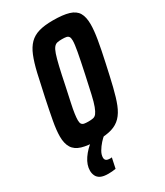

<svg xmlns="http://www.w3.org/2000/svg" viewBox="-219 -784 919 1071"><g transform="rotate(-30 240.5 -248.0)"><path d="M192 8Q129 8 91 -3.5Q53 -15 36 -42.5Q19 -70 19 -115Q19 -155 29.5 -212Q40 -269 56 -345Q73 -426 87 -486Q101 -546 117.5 -586.5Q134 -627 158 -651Q182 -675 218 -685.5Q254 -696 308 -696Q373 -696 411 -684.5Q449 -673 465 -646Q481 -619 481 -572Q481 -533 471.5 -476.5Q462 -420 445 -343Q428 -264 413.5 -204.5Q399 -145 383 -104.5Q367 -64 343 -39Q319 -14 283 -3Q247 8 192 8ZM200 -108Q217 -108 229.5 -110.5Q242 -113 251 -124.5Q260 -136 269.5 -161Q279 -186 289 -230.5Q299 -275 314 -344Q332 -428 340.5 -474.5Q349 -521 349 -543Q349 -561 343.5 -568.5Q338 -576 327.5 -578Q317 -580 300 -580Q283 -580 270.5 -577.5Q258 -575 248.5 -563.5Q239 -552 230.5 -527Q222 -502 211.5 -457.5Q201 -413 187 -344Q175 -288 166.5 -249Q158 -210 154.5 -185Q151 -160 151 -144Q151 -127 156.5 -119.5Q162 -112 172.5 -110Q183 -108 200 -108ZM150 200Q119 200 101.5 191.5Q84 183 76.5 167.5Q69 152 69 134Q69 97 94.5 59.5Q120 22 163 -10L239 0Q225 10 208.5 28.5Q192 47 180 67.5Q168 88 168 107Q168 118 175 124.5Q182 131 202 131Q204 131 205 131Q206 131 212 130L198 196Q188 198 174.5 199Q161 200 150 200Z"/></g></svg>

Font: Saira Condensed
Style: Bold Italic
Weight: 700
Width: 3
Italic angle: -12°
Designer: Hector Gatti with collaboration of the Omnibus-Type team
Foundry: Omnibus-Type
Version: Version 1.101